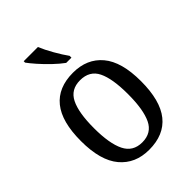

<svg xmlns="http://www.w3.org/2000/svg" viewBox="-224 -870 984 984"><g transform="rotate(-45 268.0 -378.0)"><path d="M266 10Q166 10 108 -59Q50 -128 50 -269Q50 -409 105.5 -477.5Q161 -546 269 -546Q370 -546 427.5 -477.5Q485 -409 485 -269Q485 -128 429.5 -59Q374 10 266 10ZM268 -42Q336 -42 363.5 -99.5Q391 -157 391 -269Q391 -381 363.5 -437Q336 -493 267 -493Q200 -493 172 -437Q144 -381 144 -269Q144 -157 172.5 -99.5Q201 -42 268 -42ZM280 -606Q255 -624 225 -652.5Q195 -681 169.5 -710Q144 -739 132 -756V-766H235Q249 -732 273 -690Q297 -648 318 -619V-606Z"/></g></svg>

Font: Noto Serif Myanmar SemiCondensed
Style: Regular
Weight: 400
Width: 4
Designer: Ben Mitchell and the Monotype Design Team
Foundry: Monotype Imaging Inc.
Version: Version 2.106; ttfautohint (v1.8.4.7-5d5b)